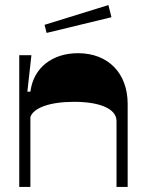

<svg xmlns="http://www.w3.org/2000/svg" viewBox="-20 -738 572 758"><path d="M56 0H100V-276C112 -312 176 -336 272 -336C376 -336 440 -308 440 -260V0H484V-328C484 -448 408 -528 288 -528C188 -528 112 -472 100 -376H88L104 -520H56ZM156 -640 164 -608 420 -670 408 -718Z"/></svg>

Font: Ribes
Style: Bold
Weight: 900
Designer: Luigi Gorlero
Foundry: Collletttivo
Version: Version 2.100;Glyphs 3.1.2 (3151)